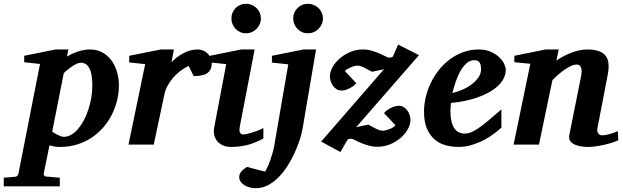

<svg xmlns="http://www.w3.org/2000/svg" viewBox="-116 -760 3273 1009"><path d="M369.1 -307.1Q369.1 -328.1 367.2 -349.9Q365.2 -371.6 358.9 -389.4Q352.5 -407.2 340.6 -418.7Q328.6 -430.2 309.1 -430.2Q298.3 -430.2 285.9 -424.3Q273.4 -418.5 261 -409.9Q248.5 -401.4 237.5 -392.1Q226.6 -382.8 219.2 -376L158.2 -67.9Q164.1 -64 171.9 -59.3Q179.7 -54.7 188 -50.8Q196.3 -46.9 204.3 -43.9Q212.4 -41 219.2 -41Q240.2 -41 259.5 -52.5Q278.8 -64 295.4 -84Q312 -104 325.7 -130.1Q339.4 -156.2 348.9 -186Q358.4 -215.8 363.8 -246.8Q369.1 -277.8 369.1 -307.1ZM508.8 -311Q508.8 -271 499 -231.4Q489.3 -191.9 470.9 -156Q452.6 -120.1 425.8 -89.4Q398.9 -58.6 364.7 -36.1Q330.6 -13.7 289.1 -0.7Q247.6 12.2 200.2 12.2Q181.6 12.2 167.7 9.5Q153.8 6.8 144 3.9L113.8 151.9Q112.3 158.7 116.5 163.3Q120.6 168 128.9 168Q135.7 168.5 146 169.4Q154.8 170.4 167.7 171.4Q180.7 172.4 198.2 173.8V219.2H-96.2V173.8Q-88.4 172.9 -77.9 172.4Q-67.4 171.9 -58.1 170.9Q-47.4 169.9 -36.1 168.9Q-28.3 168 -24.4 163.3Q-20.5 158.7 -19 151.9L94.2 -423.8L11.2 -433.1V-466.8L175.8 -500H243.2L235.8 -462.9Q243.7 -467.3 256.1 -473.6Q268.6 -480 284.2 -485.8Q299.8 -491.7 317.9 -495.8Q335.9 -500 356 -500Q395.5 -500 424.3 -483.2Q453.1 -466.3 471.9 -439.5Q490.7 -412.6 499.8 -378.9Q508.8 -345.2 508.8 -311Z M997.1 -429.2Q997.1 -394.5 975.1 -377.2Q953.1 -359.9 901.9 -359.9L875 -414.1Q851.6 -402.3 830.3 -386Q809.1 -369.6 792.5 -350.1Q775.9 -330.6 764.2 -308.6Q752.4 -286.6 748 -264.2L691.9 0H559.1L647 -422.9L563 -432.1V-466.8L729 -500H797.9L785.2 -433.1Q798.3 -446.8 814.2 -459Q830.1 -471.2 847.7 -480.5Q865.2 -489.7 883.8 -494.9Q902.3 -500 920.9 -500Q940.4 -500 954.8 -492.9Q969.2 -485.8 978.5 -475.3Q987.8 -464.8 992.4 -452.4Q997.1 -439.9 997.1 -429.2Z M1268.1 -32.2Q1223.1 -7.8 1182.6 2.2Q1142.1 12.2 1099.1 12.2Q1071.8 12.2 1053 2.9Q1034.2 -6.3 1023.4 -21Q1012.7 -35.6 1009.3 -54Q1005.9 -72.3 1009.8 -90.8L1072.8 -422.9L986.8 -432.1V-466.8L1151.9 -500H1222.2L1145 -99.1Q1143.1 -90.3 1142.6 -82Q1142.1 -73.7 1143.8 -67.4Q1145.5 -61 1150.4 -57.1Q1155.3 -53.2 1164.1 -53.2Q1168 -53.2 1179.4 -55.7Q1190.9 -58.1 1206.1 -62.5Q1221.2 -66.9 1237.5 -73.2Q1253.9 -79.6 1268.1 -86.9ZM1254.9 -663.1Q1254.9 -647 1248.8 -632.8Q1242.7 -618.7 1231.9 -607.9Q1221.2 -597.2 1207 -591.1Q1192.9 -585 1176.8 -585Q1160.6 -585 1146.7 -591.1Q1132.8 -597.2 1122.3 -607.9Q1111.8 -618.7 1106 -632.8Q1100.1 -647 1100.1 -663.1Q1100.1 -679.2 1106 -693.4Q1111.8 -707.5 1122.3 -717.8Q1132.8 -728 1146.7 -734.1Q1160.6 -740.2 1176.8 -740.2Q1192.9 -740.2 1207 -734.1Q1221.2 -728 1231.9 -717.8Q1242.7 -707.5 1248.8 -693.4Q1254.9 -679.2 1254.9 -663.1Z M1474.1 -84Q1469.7 -58.6 1459.2 -25.6Q1448.7 7.3 1432.9 42Q1417 76.7 1396 110.4Q1375 144 1349.1 170.4Q1323.2 196.8 1293 212.9Q1262.7 229 1228 229Q1210.4 229 1194.6 224.6Q1178.7 220.2 1167 212.4Q1155.3 204.6 1148.2 194.1Q1141.1 183.6 1141.1 170.9Q1141.1 161.6 1144.3 154.1Q1147.5 146.5 1153.1 140.1Q1158.7 133.8 1166 128.2Q1173.3 122.6 1182.1 117.2L1276.9 142.1Q1283.7 131.3 1290.8 115.7Q1297.9 100.1 1304.4 81.8Q1311 63.5 1316.4 43.9Q1321.8 24.4 1325.2 5.9L1398.9 -421.9L1313 -431.2V-466.8L1479 -500H1544.9ZM1581.1 -663.1Q1581.1 -647 1574.7 -632.8Q1568.4 -618.7 1557.6 -607.9Q1546.9 -597.2 1532.5 -591.1Q1518.1 -585 1502 -585Q1485.8 -585 1471.7 -591.1Q1457.5 -597.2 1447.3 -607.9Q1437 -618.7 1430.9 -632.8Q1424.8 -647 1424.8 -663.1Q1424.8 -679.2 1430.9 -693.4Q1437 -707.5 1447.3 -717.8Q1457.5 -728 1471.7 -734.1Q1485.8 -740.2 1502 -740.2Q1518.1 -740.2 1532.5 -734.1Q1546.9 -728 1557.6 -717.8Q1568.4 -707.5 1574.7 -693.4Q1581.1 -679.2 1581.1 -663.1Z M1755.9 -91.8 1818.8 -105Q1845.7 -90.8 1863.3 -82Q1880.9 -73.2 1897.9 -73.2Q1903.3 -73.2 1912.6 -75.7Q1921.9 -78.1 1931.9 -82Q1941.9 -85.9 1950.2 -91.1Q1958.5 -96.2 1961.9 -102.1L1901.9 -166Q1904.3 -169.4 1912.1 -176Q1919.9 -182.6 1930.7 -188.7Q1941.4 -194.8 1953.9 -199.5Q1966.3 -204.1 1979 -204.1Q1995.1 -204.1 2006.8 -196.3Q2018.6 -188.5 2026.1 -177.2Q2033.7 -166 2037.4 -153.1Q2041 -140.1 2041 -129.9Q2041 -106 2027.1 -80.8Q2013.2 -55.7 1989.3 -35.2Q1965.3 -14.6 1934.1 -1.7Q1902.8 11.2 1867.7 11.2Q1842.3 11.2 1819.6 4.6Q1796.9 -2 1778.8 -9.8Q1760.7 -17.6 1748.3 -24.2Q1735.8 -30.8 1731 -30.8Q1724.1 -30.8 1718.5 -30Q1712.9 -29.3 1710 -24.9L1672.9 39.1L1571.8 -16.1L1901.9 -396L1838.9 -382.8Q1812.5 -397 1795.2 -406Q1777.8 -415 1760.7 -415Q1755.4 -415 1746.1 -412.6Q1736.8 -410.2 1727.1 -406Q1717.3 -401.9 1708.7 -396.7Q1700.2 -391.6 1696.8 -386.2L1755.9 -323.2Q1753.4 -318.8 1746.1 -312.3Q1738.8 -305.7 1728 -299.6Q1717.3 -293.5 1704.6 -288.8Q1691.9 -284.2 1679.7 -284.2Q1663.6 -284.2 1651.9 -292Q1640.1 -299.8 1632.6 -311Q1625 -322.3 1621.3 -335Q1617.7 -347.7 1617.7 -357.9Q1617.7 -381.8 1631.6 -407Q1645.5 -432.1 1669.4 -452.9Q1693.4 -473.6 1724.6 -486.8Q1755.9 -500 1791 -500Q1816.4 -500 1839.1 -493.2Q1861.8 -486.3 1879.9 -478.3Q1897.9 -470.2 1910.4 -463.6Q1922.9 -457 1927.7 -457Q1934.6 -457 1939.7 -458Q1944.8 -459 1948.7 -462.9L1976.1 -525.9L2085.9 -470.2Z M2412.1 -396Q2412.1 -404.8 2410.9 -413.3Q2409.7 -421.9 2406 -428.7Q2402.3 -435.5 2395.3 -439.7Q2388.2 -443.8 2377 -443.8Q2353.5 -443.8 2335.2 -427.2Q2316.9 -410.6 2302.7 -385Q2288.6 -359.4 2278.3 -328.9Q2268.1 -298.3 2261.2 -271Q2287.1 -276.9 2314 -288.6Q2340.8 -300.3 2362.5 -316.7Q2384.3 -333 2398.2 -353Q2412.1 -373 2412.1 -396ZM2542 -395Q2542 -368.7 2530 -346.2Q2518.1 -323.7 2497.1 -305.2Q2476.1 -286.6 2448 -271.7Q2419.9 -256.8 2387.9 -246.1Q2356 -235.4 2321.5 -228.5Q2287.1 -221.7 2253.9 -219.2Q2252.9 -210 2252 -198.2Q2251 -186.5 2251 -178.2Q2251 -152.3 2254.9 -130.4Q2258.8 -108.4 2267.6 -92.3Q2276.4 -76.2 2290.8 -67.1Q2305.2 -58.1 2326.2 -58.1Q2342.3 -58.1 2358.9 -64.5Q2375.5 -70.8 2397.5 -85.7Q2419.4 -100.6 2448.7 -125Q2478 -149.4 2519 -185.1V-89.8Q2504.4 -75.7 2481 -57.9Q2457.5 -40 2427.7 -24.4Q2397.9 -8.8 2363.8 1.7Q2329.6 12.2 2293 12.2Q2260.3 12.2 2228 3.9Q2195.8 -4.4 2170.2 -25.4Q2144.5 -46.4 2128.4 -82.3Q2112.3 -118.2 2112.3 -173.8Q2112.3 -211.9 2121.8 -251Q2131.3 -290 2148.9 -326.2Q2166.5 -362.3 2191.9 -394Q2217.3 -425.8 2249.3 -449.2Q2281.2 -472.7 2319.3 -486.3Q2357.4 -500 2399.9 -500Q2436.5 -500 2463.4 -487.8Q2490.2 -475.6 2507.8 -458.7Q2525.4 -441.9 2533.7 -424.1Q2542 -406.2 2542 -395Z M3133.3 -22.9Q3120.1 -16.6 3100.6 -10.3Q3081.1 -3.9 3059.3 1Q3037.6 5.9 3015.9 9Q2994.1 12.2 2977.1 12.2Q2960.4 12.2 2941.2 9.8Q2921.9 7.3 2906 0.5Q2890.1 -6.3 2881.1 -18.6Q2872.1 -30.8 2876 -50.8L2937 -356Q2940.9 -374 2940.7 -386.5Q2940.4 -398.9 2936.8 -406.7Q2933.1 -414.6 2927 -417.7Q2920.9 -420.9 2913.1 -420.9Q2901.4 -420.9 2886.2 -414.1Q2871.1 -407.2 2854.2 -396Q2837.4 -384.8 2820.1 -369.9Q2802.7 -355 2787.1 -338.9L2716.3 0H2583L2670.9 -424.8L2586.9 -433.1V-466.8L2751 -500H2820.3L2808.1 -441.9Q2826.2 -454.1 2846.4 -464.8Q2866.7 -475.6 2887.5 -483.4Q2908.2 -491.2 2929 -495.6Q2949.7 -500 2969.2 -500Q3006.3 -500 3030.5 -491.5Q3054.7 -482.9 3067.1 -466.3Q3079.6 -449.7 3081.8 -425.3Q3084 -400.9 3078.1 -369.1L3023.9 -87.9Q3021.5 -75.7 3023.7 -68.1Q3025.9 -60.5 3030 -56.2Q3034.2 -51.8 3039.1 -50.3Q3043.9 -48.8 3047.9 -48.8Q3063.5 -48.8 3085.9 -54.9Q3108.4 -61 3130.9 -70.8Z"/></svg>

Font: Charis SIL Cyr
Style: Bold Italic
Weight: 700
Italic angle: -11°
Foundry: SIL International
Version: Version 5.000